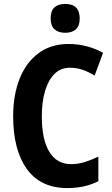

<svg xmlns="http://www.w3.org/2000/svg" viewBox="-20 -948 571 978"><path d="M336 -603Q289 -603 257.5 -571.5Q226 -540 209.5 -484.5Q193 -429 193 -355Q193 -238 231 -175Q269 -112 342 -112Q379 -112 413 -123Q447 -134 481 -150V-25Q413 10 323 10Q187 10 117 -87Q47 -184 47 -356Q47 -463 79.5 -546Q112 -629 175.5 -676.5Q239 -724 329 -724Q423 -724 505 -679L462 -563Q433 -581 402 -592Q371 -603 336 -603ZM312 -928Q386 -928 386 -854Q386 -816 366.5 -798.5Q347 -781 312 -781Q278 -781 258 -798.5Q238 -816 238 -854Q238 -893 257.5 -910.5Q277 -928 312 -928Z"/></svg>

Font: Noto Sans Lao Condensed
Style: Bold
Weight: 700
Width: 3
Designer: Monotype Design Team
Foundry: Monotype Imaging Inc.
Version: Version 2.003; ttfautohint (v1.8.4.7-5d5b)